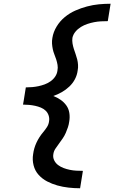

<svg xmlns="http://www.w3.org/2000/svg" viewBox="-20 -853 640 1026"><path d="M408 153Q377 153 346 149.5Q315 146 286.5 138Q258 130 232 116.5Q206 103 186.5 81.5Q167 60 159.5 30.5Q152 1 157 -29Q159 -45 163.5 -60.5Q168 -76 175 -91Q182 -106 191 -120Q200 -134 211 -147Q222 -160 231 -174Q240 -188 242 -204Q245 -220 240 -235.5Q235 -251 224 -261.5Q213 -272 198.5 -278Q184 -284 168 -287.5Q152 -291 135.5 -292.5Q119 -294 103 -294L107 -317L118 -386Q135 -386 152 -387.5Q169 -389 185.5 -392.5Q202 -396 218.5 -402Q235 -408 250 -418.5Q265 -429 275 -444Q285 -459 287 -476Q290 -491 287.5 -506Q285 -521 280.5 -535Q276 -549 270.5 -562.5Q265 -576 262 -590.5Q259 -605 258 -620Q257 -635 260 -651Q265 -682 282.5 -711Q300 -740 326 -761.5Q352 -783 382.5 -796.5Q413 -810 445 -818.5Q477 -827 508.5 -830Q540 -833 571 -833L556 -740Q538 -740 519.5 -739Q501 -738 483 -734.5Q465 -731 447 -725Q429 -719 412.5 -709Q396 -699 383.5 -684Q371 -669 367 -651Q365 -636 367.5 -621Q370 -606 374.5 -592Q379 -578 384 -564Q389 -550 392.5 -536Q396 -522 397 -506.5Q398 -491 395 -476Q392 -452 380.5 -430Q369 -408 350.5 -390.5Q332 -373 310 -360.5Q288 -348 265 -340Q286 -332 304 -319.5Q322 -307 334.5 -289.5Q347 -272 350.5 -249.5Q354 -227 350 -204Q348 -188 343 -173Q338 -158 331.5 -143Q325 -128 315.5 -114Q306 -100 296 -86.5Q286 -73 276.5 -59Q267 -45 265 -29Q262 -12 269.5 3.5Q277 19 290.5 29Q304 39 320 45Q336 51 353 54.5Q370 58 387.5 59Q405 60 423 60Z"/></svg>

Font: Iosevka Slab SmBdExObl
Style: Regular
Weight: 600
Width: 7
Italic angle: -9°
Monospace: yes
Designer: Belleve Invis
Foundry: Belleve Invis
Version: Version 11.1.0; ttfautohint (v1.8.3)